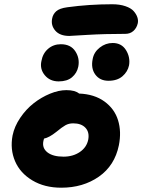

<svg xmlns="http://www.w3.org/2000/svg" viewBox="-20 -876 669 903"><path d="M306.2 -707Q261.7 -707 240.2 -731.7Q218.8 -756.3 225.1 -788.1Q228.5 -808.6 244.1 -822.8Q259.8 -836.9 295.9 -841.8Q399.4 -856 507.8 -856Q543.5 -856 569.8 -846.9Q596.2 -837.9 608.6 -823.7Q621.1 -809.6 626 -794.7Q630.9 -779.8 627.9 -766.1Q622.6 -743.7 607.2 -730.2Q591.8 -716.8 569.8 -716.8Q471.7 -716.8 390.6 -711.9Q309.6 -707 306.2 -707ZM490.2 -496.1Q449.7 -496.1 428.2 -525.4Q406.7 -554.7 416 -599.1Q421.9 -630.9 449.2 -652.3Q476.6 -673.8 509.8 -673.8Q551.8 -673.8 572.5 -640.4Q593.3 -606.9 586.9 -568.8Q580.6 -538.6 555.9 -517.3Q531.2 -496.1 490.2 -496.1ZM255.9 -493.2Q214.8 -493.2 190.7 -522.2Q166.5 -551.3 174.8 -588.9Q181.2 -625 206.3 -646.5Q231.4 -668 266.1 -668Q312.5 -668 334.2 -634.8Q356 -601.6 348.1 -562Q341.8 -532.2 318.8 -512.7Q295.9 -493.2 255.9 -493.2ZM268.1 6.8Q189.5 6.8 132.1 -27.6Q74.7 -62 50.8 -117.9Q26.9 -173.8 39.1 -238.8Q47.9 -281.7 75.2 -322Q102.5 -362.3 138.4 -390.4Q174.3 -418.5 215.1 -435.3Q255.9 -452.1 292 -452.1Q333 -452.1 352.1 -436Q423.8 -433.1 471.2 -398.7Q518.6 -364.3 535.2 -310.5Q551.8 -256.8 539.1 -192.9Q519.5 -97.2 445.1 -45.2Q370.6 6.8 268.1 6.8ZM184.1 -212.9Q177.2 -179.7 203.1 -159.4Q229 -139.2 278.8 -139.2Q323.2 -139.2 355.5 -161.1Q387.7 -183.1 395 -219.2Q401.4 -254.4 381.8 -275.1Q362.3 -295.9 324.2 -295.9Q303.7 -295.9 287.6 -286.9Q271.5 -277.8 245.1 -255.9Q211.4 -229 187 -224.1Q186.5 -222.7 184.1 -212.9Z"/></svg>

Font: Shantell Sans Irregular Bouncy
Style: Bold Italic
Weight: 700
Italic angle: -11.31°
Designer: Stephen Nixon, Anya Danilova, Shantell Martin
Foundry: Arrow Type
Version: Version 1.006;[9816181b4]